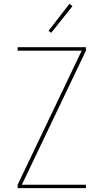

<svg xmlns="http://www.w3.org/2000/svg" viewBox="-20 -981 540 1001"><path d="M72 0V-18L406 -717H72V-735H428V-717L94 -18H428V0ZM247 -810 233 -820 342 -961 358 -949Z"/></svg>

Font: Zed Mono Thin
Style: Regular
Weight: 100
Monospace: yes
Designer: Belleve Invis
Foundry: Belleve Invis
Version: Version 1.0.0; ttfautohint (v1.8.4)